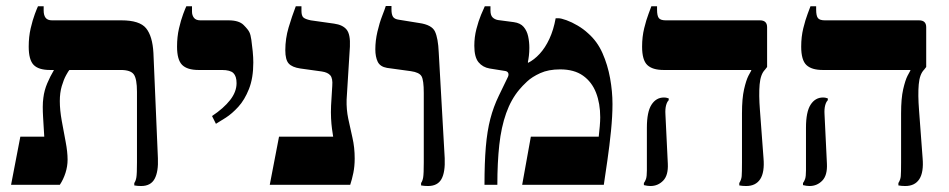

<svg xmlns="http://www.w3.org/2000/svg" viewBox="-20 -618 3174 642"><path d="M452 4Q446 4 440 3.5Q434 3 429 2V-6Q434 -13 436 -25Q438 -37 438 -75V-311Q438 -354 427.5 -369Q417 -384 384 -384H147Q109 -384 92.5 -401Q76 -418 76 -462Q76 -495 82.5 -523Q89 -551 96.5 -571Q104 -591 107 -597H126V-583Q126 -567 132.5 -558.5Q139 -550 154 -550H386Q447 -550 468.5 -523.5Q490 -497 493 -441L508 -89Q510 -44 497 -20Q484 4 452 4ZM17 0 48 -161H128Q127 -177 126 -194Q125 -211 124 -227.5Q123 -244 123 -260.5Q123 -277 125 -291Q128 -316 138 -339.5Q148 -363 160 -383V-401H212V-384Q209 -381 201 -366.5Q193 -352 186.5 -330Q180 -308 180 -280Q180 -250 186.5 -214Q193 -178 199.5 -144Q206 -110 206 -84Q206 -62 199 -40Q192 -18 180 0Z M702 -204 689 -230Q728 -256 749.5 -283.5Q771 -311 771 -340Q771 -363 760.5 -373.5Q750 -384 722 -384H644Q606 -384 589 -401Q572 -418 572 -462Q572 -495 578.5 -523Q585 -551 592.5 -571Q600 -591 603 -597H622V-579Q622 -567 628.5 -558.5Q635 -550 650 -550H744Q779 -550 794.5 -534.5Q810 -519 814 -510Q818 -502 820.5 -484.5Q823 -467 825 -446.5Q827 -426 827 -409Q827 -357 812.5 -320.5Q798 -284 777 -261Q756 -238 735 -224.5Q714 -211 702 -204Z M882 0 913 -161H1094Q1092 -173 1090 -188Q1088 -203 1087 -222.5Q1086 -242 1087 -265L1091 -331Q1093 -356 1084.5 -366Q1076 -376 1056 -379L984 -389Q957 -393 945.5 -405.5Q934 -418 934 -450Q934 -489 945 -526Q956 -563 969 -597H988V-582Q988 -566 994 -560Q1000 -554 1019 -550L1097 -539Q1126 -535 1139 -519Q1152 -503 1150 -462L1139 -285Q1138 -252 1144.5 -221Q1151 -190 1158.5 -157.5Q1166 -125 1166 -88Q1166 -62 1161.5 -40Q1157 -18 1151 0Z M1411 4Q1405 4 1399 3.5Q1393 3 1388 2V-6Q1393 -13 1395 -25Q1397 -37 1397 -75V-307Q1397 -350 1389.5 -363Q1382 -376 1354 -380L1274 -391Q1251 -395 1243 -411.5Q1235 -428 1235 -453Q1235 -482 1242 -512Q1249 -542 1258 -565Q1267 -588 1270 -598H1289V-586Q1289 -570 1294 -562Q1299 -554 1314 -552L1382 -541Q1424 -535 1434.5 -512.5Q1445 -490 1447 -443L1467 -89Q1469 -42 1456 -19Q1443 4 1411 4Z M1600 0Q1600 -74 1604.5 -127Q1609 -180 1619.5 -220.5Q1630 -261 1648 -298L1677 -358Q1682 -367 1679.5 -373.5Q1677 -380 1667 -381L1617 -389Q1594 -393 1580 -410Q1566 -427 1566 -465Q1566 -494 1573 -521Q1580 -548 1588.5 -568.5Q1597 -589 1601 -597H1620V-583Q1620 -567 1627 -560Q1634 -553 1645 -551L1698 -544Q1720 -541 1731 -528Q1742 -515 1746 -496.5Q1750 -478 1750 -458Q1750 -444 1748.5 -431.5Q1747 -419 1745 -410L1746 -408Q1766 -418 1784.5 -438Q1803 -458 1817 -488Q1831 -518 1838 -557H1847Q1856 -557 1874 -550.5Q1892 -544 1911.5 -532.5Q1931 -521 1946 -507Q1977 -480 1994.5 -440.5Q2012 -401 2020 -356.5Q2028 -312 2028 -270Q2028 -230 2023 -180Q2018 -130 2011 -82Q2004 -34 1999 0H1726L1755 -161H1982Q1984 -179 1985.5 -196Q1987 -213 1987 -226Q1987 -272 1973 -308Q1959 -344 1929.5 -365Q1900 -386 1853 -386Q1814 -386 1786.5 -373.5Q1759 -361 1742.5 -345.5Q1726 -330 1717 -319Q1689 -286 1672.5 -239.5Q1656 -193 1649.5 -133.5Q1643 -74 1643 0Z M2475 4Q2469 4 2463 3.5Q2457 3 2452 2V-6Q2459 -17 2460 -29Q2461 -41 2461 -75V-239Q2461 -289 2468 -319.5Q2475 -350 2482.5 -364.5Q2490 -379 2492 -382V-384H2199Q2162 -384 2144.5 -400.5Q2127 -417 2127 -462Q2127 -495 2134 -523.5Q2141 -552 2148.5 -571.5Q2156 -591 2158 -597H2177V-586Q2177 -565 2183 -557.5Q2189 -550 2206 -550H2521Q2545 -550 2545 -527V-394L2538 -385Q2523 -370 2520 -335.5Q2517 -301 2521 -250L2533 -89Q2537 -42 2522 -19Q2507 4 2475 4ZM2155 4Q2145 4 2133 1V-6Q2137 -11 2140 -19.5Q2143 -28 2143 -48V-191Q2143 -244 2158.5 -268Q2174 -292 2200 -292Q2204 -292 2207 -291.5Q2210 -291 2216 -289V-283Q2210 -277 2207 -265Q2204 -253 2205 -236L2213 -71Q2215 -32 2197.5 -14Q2180 4 2155 4Z M3007 4Q3001 4 2995 3.5Q2989 3 2984 2V-6Q2991 -17 2992 -29Q2993 -41 2993 -75V-239Q2993 -289 3000 -319.5Q3007 -350 3014.5 -364.5Q3022 -379 3024 -382V-384H2731Q2694 -384 2676.5 -400.5Q2659 -417 2659 -462Q2659 -495 2666 -523.5Q2673 -552 2680.5 -571.5Q2688 -591 2690 -597H2709V-586Q2709 -565 2715 -557.5Q2721 -550 2738 -550H3053Q3077 -550 3077 -527V-394L3070 -385Q3055 -370 3052 -335.5Q3049 -301 3053 -250L3065 -89Q3069 -42 3054 -19Q3039 4 3007 4ZM2687 4Q2677 4 2665 1V-6Q2669 -11 2672 -19.5Q2675 -28 2675 -48V-191Q2675 -244 2690.5 -268Q2706 -292 2732 -292Q2736 -292 2739 -291.5Q2742 -291 2748 -289V-283Q2742 -277 2739 -265Q2736 -253 2737 -236L2745 -71Q2747 -32 2729.5 -14Q2712 4 2687 4Z"/></svg>

Font: Frank Ruhl Libre
Style: Bold
Weight: 700
Designer: Yanek Iontef
Foundry: Fontef
Version: Version 6.004